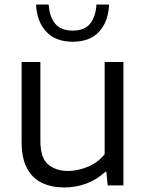

<svg xmlns="http://www.w3.org/2000/svg" viewBox="-20 -815 644 844"><path d="M263 9Q207.5 9 165.2 -10.8Q123 -30.5 99 -74.8Q75 -119 75 -191.5V-542.5H157.5V-195.5Q157.5 -121.5 191.2 -92.5Q225 -63.5 279.5 -63.5Q320 -63.5 364 -81Q408 -98.5 440 -136.5V-542.5H522.5V0H453.5L447.5 -59.5H442.5Q406 -25.5 359.8 -8.2Q313.5 9 263 9ZM299.5 -631.5Q224.5 -631.5 183.2 -675.8Q142 -720 138.5 -795H194Q197.5 -741.5 222.5 -711Q247.5 -680.5 299.5 -680.5Q352 -680.5 376.2 -711Q400.5 -741.5 404 -795H459.5Q456 -719 415.2 -675.2Q374.5 -631.5 299.5 -631.5Z"/></svg>

Font: Encode Sans SmExp
Style: Regular
Weight: 400
Width: 6
Designer: Multiple Designers
Foundry: Impallari Type
Version: Version 3.002; ttfautohint (v1.8.3) -l 8 -r 50 -G 200 -x 14 